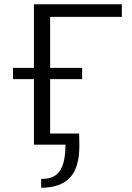

<svg xmlns="http://www.w3.org/2000/svg" viewBox="-20 -678 621 900"><path d="M139 0V-658H215V0ZM173 202V161Q218 161 242.5 142Q267 123 277 86.5Q287 50 287 0H180V-52H351L352 0Q353 106 308.5 154Q264 202 173 202ZM41 -307V-360H365V-307ZM174 -599V-658H551V-599Z"/></svg>

Font: Ysabeau Office
Style: Regular
Weight: 400
Designer: Christian Thalmann (Catharsis Fonts)
Version: Version 2.001;gftools[0.9.30]; featfreeze: tnum,lnum,ss02